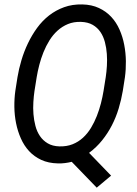

<svg xmlns="http://www.w3.org/2000/svg" viewBox="-20 -741 627 881"><path d="M543.5 -324.2Q536.6 -283.2 524.4 -242.9Q512.2 -202.6 493.4 -166Q474.6 -129.4 448.7 -97.2Q422.9 -64.9 388.7 -39.6L489.7 64.9L423.8 120.1L309.1 1.5Q293.5 5.4 277.6 7.3Q261.7 9.3 245.6 8.8Q202.1 7.8 169.4 -7.3Q136.7 -22.5 113.5 -47.6Q90.3 -72.8 75.7 -106Q61 -139.2 53.7 -175.8Q46.4 -212.4 45.9 -250.5Q45.4 -288.6 50.3 -323.7L60.1 -386.2Q66.4 -424.8 78.4 -464.8Q90.3 -504.9 108.2 -542.2Q126 -579.6 150.1 -612.8Q174.3 -646 205.3 -670.2Q236.3 -694.3 274.2 -708Q312 -721.7 357.4 -720.7Q400.9 -719.7 433.8 -704.3Q466.8 -689 490.2 -663.8Q513.7 -638.7 528.3 -605.5Q543 -572.3 550 -535.4Q557.1 -498.5 557.6 -460.2Q558.1 -421.9 553.2 -386.2ZM465.3 -387.7Q468.8 -411.1 470.5 -438.5Q472.2 -465.8 470.2 -493.7Q468.3 -521.5 461.4 -547.6Q454.6 -573.7 440.9 -594Q427.2 -614.3 405.3 -627Q383.3 -639.6 351.6 -640.6Q318.4 -641.6 291.7 -630.6Q265.1 -619.6 243.9 -600.3Q222.7 -581.1 206.8 -555.4Q190.9 -529.8 179.4 -501.2Q168 -472.7 160.4 -443.4Q152.8 -414.1 148.4 -387.2L138.2 -323.2Q134.8 -300.3 133.1 -272.7Q131.3 -245.1 133.5 -217.3Q135.7 -189.5 142.6 -163.3Q149.4 -137.2 163.3 -116.7Q177.2 -96.2 199 -83.3Q220.7 -70.3 252.4 -69.3Q286.1 -68.4 313 -79.1Q339.8 -89.8 360.8 -109.1Q381.8 -128.4 397.5 -154.3Q413.1 -180.2 424.3 -208.7Q435.5 -237.3 443.1 -266.8Q450.7 -296.4 455.1 -323.7Z"/></svg>

Font: Roboto Mono
Style: Italic
Weight: 400
Designer: Google
Version: Version 2.000985; 2015; ttfautohint (v1.3)